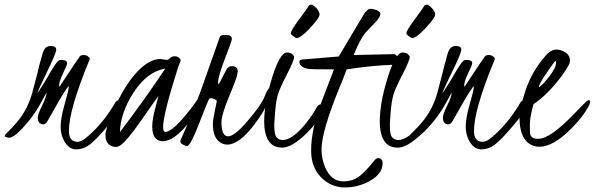

<svg xmlns="http://www.w3.org/2000/svg" viewBox="-88 -615 2568 829"><path d="M169.9 -355.5 176.8 -356.4Q202.1 -356 201.7 -342.3Q201.2 -336.4 198.7 -330.3Q196.3 -324.2 182.1 -293.9Q164.6 -256.3 168 -242.2V-239.3L204.1 -293.9Q239.3 -347.2 256.3 -371.1Q261.2 -377.4 272.9 -377.4Q284.7 -377.4 292.2 -371.3Q299.8 -365.2 300.3 -361.8L297.4 -354.5Q209.5 -141.1 209.5 -49.8Q209.5 -11.7 234.4 -4.4Q257.3 2 281.2 -18.1Q348.1 -71.8 400.9 -157.2L410.2 -172.9Q415 -180.7 425.3 -182.1Q438.5 -182.1 438.5 -168Q438.5 -142.6 382.6 -76.9Q326.7 -11.2 299.6 9.3Q272.5 29.8 240.5 29.8Q208.5 29.8 188 -8.3Q173.8 -34.7 173.8 -69.3Q173.8 -104 190.2 -161.9Q206.5 -219.7 208 -231.4Q209.5 -243.2 209 -244.6Q186 -214.8 156.2 -161.1L117.2 -92.3Q108.4 -78.1 99.6 -78.1Q75.2 -78.1 75.2 -107.9Q75.2 -121.6 94.2 -160.2Q113.3 -198.7 113.3 -215.8Q106.4 -204.6 89.8 -173.3Q53.7 -105.5 -5.4 -46.4Q-27.8 -24.4 -47.4 -20Q-76.2 -23.4 -64 -35.2Q-30.8 -67.4 -10.3 -92.8Q32.7 -146 51.5 -215.1Q70.3 -284.2 72.8 -295.9Q75.2 -307.6 82 -334L91.8 -368.7Q99.1 -399.9 108.6 -408.2Q118.2 -416.5 130.9 -416.5Q154.8 -416.5 154.8 -400.9Q154.8 -386.2 117.7 -310.3Q80.6 -234.4 72.3 -210.9Q75.2 -214.4 89.4 -236.8Q103.5 -259.3 106.2 -263.2Q108.9 -267.1 116.7 -280.8Q158.2 -355.5 169.9 -355.5Z M625.5 -318.8Q547.4 -305.7 489.3 -216.3Q432.6 -129.4 429.7 -44.4Q541.5 -191.9 625.5 -318.8ZM603 -360.4 631.8 -356.4Q638.7 -356.4 646.2 -364.3Q653.8 -372.1 665.8 -372.1Q677.7 -372.1 684.8 -365.7Q691.9 -359.4 691.9 -354.7Q691.9 -350.1 687 -339.4Q682.1 -328.6 681.2 -325.2Q616.2 -121.6 616.2 -65.4Q616.7 -45.9 625 -45.4Q654.8 -45.4 718.3 -123.5Q760.7 -175.8 773.2 -200.2Q785.6 -224.6 793 -226.1Q794.4 -226.1 795.4 -226.6Q804.2 -225.6 804.7 -216.3Q804.7 -198.7 764.2 -137.2Q677.7 -5.4 614.7 -5.4Q569.3 -5.4 569.3 -68.8Q569.3 -99.1 581.5 -144.3Q593.8 -189.5 596.2 -200.7Q585 -186 521 -94.2Q457 -2.4 429.2 14.2Q420.4 19 414.1 19.5Q386.2 19.5 373.5 -2.4Q367.7 -13.2 367.4 -33.4Q367.2 -53.7 397.5 -127Q446.3 -245.1 508.3 -309.1Q557.1 -358.9 603 -360.4Z M938.5 -307.1 937.5 -300.8 936.5 -294.9Q936.5 -283.2 902.3 -201.2Q867.7 -119.1 868.2 -85Q869.1 -26.9 896.5 -26.4Q923.8 -26.4 976.6 -87.4Q1040 -160.6 1054.2 -197.8Q1068.4 -234.4 1076.2 -234.4Q1082.5 -233.9 1083 -220.7Q1083 -208 1080.1 -201.2L1075.2 -188Q1054.2 -134.3 1009.3 -76.2Q944.3 9.3 893.6 9.3Q877.4 9.3 864.3 1Q831.1 -20 831.1 -78.1Q831.1 -97.2 839.6 -136.7Q848.1 -176.3 847.9 -179.4Q847.7 -182.6 838.9 -186.5Q821.3 -194.3 815.4 -188.5Q810.5 -181.6 772.2 -83Q733.9 15.6 719.7 15.6Q715.3 15.6 702.9 9.8Q690.4 3.9 690.4 -6.3Q690.4 -8.3 703.1 -36.1L730 -98.1Q758.3 -163.6 796.4 -272.5L861.3 -456.1Q863.8 -462.9 877 -463.4L889.6 -463.9Q913.1 -463.9 913.1 -446.8Q913.1 -438.5 887.7 -373.5Q862.3 -308.6 855 -273.4L853.5 -258.8Q853.5 -252.4 856 -251.5Q857.4 -252 868.2 -272.9L880.9 -297.9Q883.8 -302.2 886.7 -309.6Q897.5 -329.6 912.1 -329.6Q937.5 -329.1 938.5 -308.6Z M1191.4 -450.2Q1189 -451.2 1179.2 -458Q1167.5 -466.3 1167.5 -470.2Q1167.5 -483.4 1204.1 -532.2Q1240.7 -581.1 1245.6 -590.8Q1257.8 -603 1279.3 -578.6Q1296.4 -558.1 1290 -545.4Q1286.6 -532.7 1248.5 -491.7Q1210.4 -450.7 1191.4 -450.2ZM1308.1 -143.6Q1290 -92.8 1236.3 -40Q1172.9 22.5 1129.9 22.5Q1071.8 22.5 1057.1 -43.5Q1052.7 -63.5 1052.7 -86.9Q1052.2 -162.6 1081.5 -262.2Q1118.2 -388.2 1150.9 -388.2Q1167 -388.2 1174.6 -380.6Q1182.1 -373 1182.1 -369.6Q1182.1 -354 1150.4 -292.7Q1118.7 -231.4 1111.1 -203.9Q1103.5 -176.3 1099.9 -132.1Q1096.2 -87.9 1096.2 -75.2Q1096.2 -32.2 1106.7 -21.5Q1117.2 -10.7 1132.3 -10.3Q1175.3 -10.3 1234.9 -85Q1263.7 -121.6 1279.8 -152.3Q1287.1 -164.1 1294.9 -164.1Q1308.1 -162.1 1309.6 -150.9Q1309.6 -149.4 1308.1 -143.6Z M1439 -377.4 1614.3 -381.3Q1619.6 -381.3 1626 -371.8Q1632.3 -362.3 1632.8 -346.2Q1632.3 -335.4 1605 -335Q1523.9 -333 1408.7 -315.4Q1400.4 -291.5 1381.8 -246.6Q1300.3 -49.3 1300.3 30.3Q1300.3 69.8 1315.4 106.4Q1341.8 168 1394 168Q1434.6 168 1462.2 147.2Q1489.7 126.5 1527.3 79.1Q1539.1 64 1551.8 68.4Q1564 73.7 1564 89.4Q1564 134.3 1512.2 164.3Q1460.4 194.3 1401.1 194.3Q1341.8 194.3 1298.6 150.9Q1255.4 107.4 1255.4 35.2Q1255.4 -13.2 1267.6 -68.4Q1279.8 -123.5 1312 -205.8Q1344.2 -288.1 1354 -315.4Q1252.9 -315.4 1241.2 -317.9Q1205.1 -325.7 1204.6 -348.6Q1205.1 -356 1215.8 -357.9L1374.5 -371.1L1479 -546.9Q1497.1 -577.1 1511.7 -577.1Q1517.6 -577.1 1525.4 -575.2Q1554.2 -568.8 1554.2 -554.4Q1554.2 -540 1524.9 -510.3Q1495.6 -480.5 1488.8 -472.2Q1465.8 -443.8 1439 -377.4Z M1690.4 -450.2Q1688 -451.2 1678.2 -458Q1666.5 -466.3 1666.5 -470.2Q1666.5 -483.4 1703.1 -532.2Q1739.7 -581.1 1744.6 -590.8Q1756.8 -603 1778.3 -578.6Q1795.4 -558.1 1789.1 -545.4Q1785.6 -532.7 1747.6 -491.7Q1709.5 -450.7 1690.4 -450.2ZM1807.1 -143.6Q1789.1 -92.8 1735.4 -40Q1671.9 22.5 1628.9 22.5Q1570.8 22.5 1556.2 -43.5Q1551.8 -63.5 1551.8 -86.9Q1551.3 -162.6 1580.6 -262.2Q1617.2 -388.2 1649.9 -388.2Q1666 -388.2 1673.6 -380.6Q1681.2 -373 1681.2 -369.6Q1681.2 -354 1649.4 -292.7Q1617.7 -231.4 1610.1 -203.9Q1602.5 -176.3 1598.9 -132.1Q1595.2 -87.9 1595.2 -75.2Q1595.2 -32.2 1605.7 -21.5Q1616.2 -10.7 1631.3 -10.3Q1674.3 -10.3 1733.9 -85Q1762.7 -121.6 1778.8 -152.3Q1786.1 -164.1 1793.9 -164.1Q1807.1 -162.1 1808.6 -150.9Q1808.6 -149.4 1807.1 -143.6Z M1918.9 -355.5 1925.8 -356.4Q1951.2 -356 1950.7 -342.3Q1950.2 -336.4 1947.8 -330.3Q1945.3 -324.2 1931.2 -293.9Q1913.6 -256.3 1917 -242.2V-239.3L1953.1 -293.9Q1988.3 -347.2 2005.4 -371.1Q2010.3 -377.4 2022 -377.4Q2033.7 -377.4 2041.3 -371.3Q2048.8 -365.2 2049.3 -361.8L2046.4 -354.5Q1958.5 -141.1 1958.5 -49.8Q1958.5 -11.7 1983.4 -4.4Q2006.3 2 2030.3 -18.1Q2097.2 -71.8 2149.9 -157.2L2159.2 -172.9Q2164.1 -180.7 2174.3 -182.1Q2187.5 -182.1 2187.5 -168Q2187.5 -142.6 2131.6 -76.9Q2075.7 -11.2 2048.6 9.3Q2021.5 29.8 1989.5 29.8Q1957.5 29.8 1937 -8.3Q1922.9 -34.7 1922.9 -69.3Q1922.9 -104 1939.2 -161.9Q1955.6 -219.7 1957 -231.4Q1958.5 -243.2 1958 -244.6Q1935.1 -214.8 1905.3 -161.1L1866.2 -92.3Q1857.4 -78.1 1848.6 -78.1Q1824.2 -78.1 1824.2 -107.9Q1824.2 -121.6 1843.3 -160.2Q1862.3 -198.7 1862.3 -215.8Q1855.5 -204.6 1838.9 -173.3Q1802.7 -105.5 1743.7 -46.4Q1721.2 -24.4 1701.7 -20Q1672.9 -23.4 1685.1 -35.2Q1718.3 -67.4 1738.8 -92.8Q1781.7 -146 1800.5 -215.1Q1819.3 -284.2 1821.8 -295.9Q1824.2 -307.6 1831.1 -334L1840.8 -368.7Q1848.1 -399.9 1857.7 -408.2Q1867.2 -416.5 1879.9 -416.5Q1903.8 -416.5 1903.8 -400.9Q1903.8 -386.2 1866.7 -310.3Q1829.6 -234.4 1821.3 -210.9Q1824.2 -214.4 1838.4 -236.8Q1852.5 -259.3 1855.2 -263.2Q1857.9 -267.1 1865.7 -280.8Q1907.2 -355.5 1918.9 -355.5Z M2238.8 -239.3Q2248.5 -240.7 2280.8 -281.2Q2313 -321.8 2313 -344.7Q2313 -348.1 2310.5 -352.5Q2300.8 -342.8 2269.8 -296.9Q2238.8 -251 2238.8 -239.3ZM2433.1 -166.5Q2457.5 -192.9 2460.4 -175.8Q2460.4 -169.4 2452.6 -154.8Q2428.7 -110.4 2379.4 -60.5Q2301.3 18.6 2241.2 18.6Q2212.9 18.6 2192.9 2.4Q2155.3 -28.3 2155.3 -104.5Q2155.3 -147.9 2181.9 -226.8Q2208.5 -305.7 2263.7 -369.6Q2288.1 -400.9 2314.5 -400.9Q2327.1 -400.9 2340.8 -395.5Q2373 -382.3 2373 -353Q2373 -348.6 2370.1 -338.9Q2350.1 -299.3 2305.7 -247.6Q2261.2 -195.8 2215.3 -165Q2199.7 -108.4 2199.7 -76.7Q2199.7 -44.9 2201.2 -36.1Q2205.6 -15.6 2233.9 -15.6Q2262.2 -15.6 2299.3 -41.7Q2336.4 -67.9 2378.4 -110.8Q2420.4 -153.8 2426 -159.2Q2431.6 -164.6 2433.1 -166.5Z"/></svg>

Font: Kristi
Style: Regular
Weight: 400
Italic angle: -15°
Version: Version 1.004